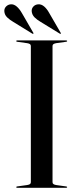

<svg xmlns="http://www.w3.org/2000/svg" viewBox="-41 -892 375 912"><path d="M208.5 -26.5Q208.5 -20.5 213 -17.5Q217.5 -14.5 226 -13L272.5 -6.5Q278 -6 278 -3Q278 -2 276.8 -1Q275.5 0 273.5 0H40.5Q38 0 37 -1Q36 -2 36 -3Q36 -6 41 -6.5L87.5 -13Q97 -14.5 101.2 -17.5Q105.5 -20.5 105.5 -26.5V-673.5Q105.5 -679.5 101.2 -682.5Q97 -685.5 87.5 -687L41 -693.5Q36 -694 36 -697Q36 -698.5 37 -699.2Q38 -700 40.5 -700H273.5Q275.5 -700 276.8 -699.2Q278 -698.5 278 -697Q278 -694 272.5 -693.5L226 -687Q217.5 -685.5 213 -682.5Q208.5 -679.5 208.5 -673.5ZM63.5 -829 116.5 -737.5Q118 -736 118.2 -734.5Q118.5 -733 117.5 -732Q116.5 -731 115.2 -731.2Q114 -731.5 112 -732.5L22 -788Q5.5 -797.5 -7 -809.5Q-19.5 -821.5 -20.5 -839Q-21 -852 -12 -861.2Q-3 -870.5 10.5 -871.5Q25 -872.5 38.2 -861.2Q51.5 -850 63.5 -829ZM193.5 -829 246.5 -737.5Q248 -735.5 248.2 -734.2Q248.5 -733 248 -732Q247 -731 245.5 -731.2Q244 -731.5 242.5 -732.5L152 -788Q135.5 -797.5 123.2 -809.5Q111 -821.5 109.5 -839Q109 -852 117.8 -861.2Q126.5 -870.5 140.5 -871.5Q155.5 -872.5 168.8 -861.2Q182 -850 193.5 -829Z"/></svg>

Font: Fraunces 120pt
Style: Regular
Weight: 400
Version: Version 1.000;[b76b70a41]